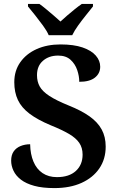

<svg xmlns="http://www.w3.org/2000/svg" viewBox="-20 -951 610 981"><path d="M258 10Q197 10 155 -1.5Q113 -13 87 -33Q61 -53 49 -78.5Q37 -104 37 -130Q37 -159 50 -177.5Q63 -196 85.5 -205Q108 -214 134 -214Q135 -163 151 -125Q167 -87 197.5 -66.5Q228 -46 271 -46Q333 -46 367.5 -77.5Q402 -109 402 -161Q402 -196 385 -221Q368 -246 332 -267Q296 -288 239 -311Q172 -339 131 -370Q90 -401 71.5 -440Q53 -479 53 -531Q53 -590 84 -633.5Q115 -677 168 -700.5Q221 -724 289 -724Q357 -724 402 -708.5Q447 -693 469.5 -667Q492 -641 492 -610Q492 -576 465 -554.5Q438 -533 385 -533Q385 -562 374.5 -593Q364 -624 340.5 -645.5Q317 -667 277 -667Q230 -667 199.5 -640.5Q169 -614 169 -567Q169 -534 183 -509Q197 -484 232 -461Q267 -438 331 -412Q396 -386 437.5 -356.5Q479 -327 499.5 -289.5Q520 -252 520 -202Q520 -138 487.5 -90.5Q455 -43 396.5 -16.5Q338 10 258 10ZM229 -771Q219 -794 199.5 -820.5Q180 -847 159.5 -873Q139 -899 123 -918V-931H181Q197 -920 216 -904Q235 -888 254.5 -871.5Q274 -855 289 -841Q304 -855 323 -871.5Q342 -888 362 -904Q382 -920 398 -931H455V-918Q440 -899 419 -873Q398 -847 379 -820.5Q360 -794 349 -771Z"/></svg>

Font: Noto Serif Bengali SemiBold
Style: Regular
Weight: 600
Version: Version 2.003